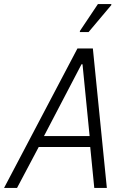

<svg xmlns="http://www.w3.org/2000/svg" viewBox="-44 -927 623 947"><path d="M-24 0 338 -688H414L483 0H421L401 -202H147L40 0ZM173 -256H398L363 -610H358ZM350 -769V-774L439 -907H505V-902L393 -769Z"/></svg>

Font: Saira SemiCondensed Light
Style: Italic
Weight: 300
Width: 4
Italic angle: -12°
Designer: Hector Gatti with collaboration of the Omnibus-Type team
Foundry: Omnibus-Type
Version: Version 1.101